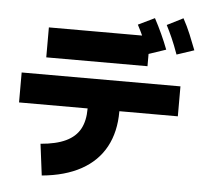

<svg xmlns="http://www.w3.org/2000/svg" viewBox="-60 -918 1121 1060"><g transform="rotate(5 500.0 -388.5)"><path d="M930 -479V-313H50V-479ZM210 78 188 -96Q274 -103 327.5 -128.5Q381 -154 405.5 -199Q430 -244 430 -311V-414H606V-311Q606 -198 561 -115Q516 -32 427.5 17Q339 66 210 78ZM739 -740V-574H178V-740ZM736 -641Q716 -693 699.5 -729.5Q683 -766 666 -798L757 -842Q779 -801 798.5 -758.5Q818 -716 834 -674ZM893 -652Q874 -705 857.5 -742Q841 -779 825 -810L914 -855Q937 -813 955 -769.5Q973 -726 989 -684Z"/></g></svg>

Font: Murecho Thin Black
Style: Regular
Weight: 900
Version: Version 1.010